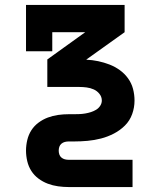

<svg xmlns="http://www.w3.org/2000/svg" viewBox="-20 -540 640 775"><path d="M257 215Q236 215 214.5 212Q193 209 173 201.5Q153 194 135.5 181Q118 168 106.5 150Q95 132 90 110.5Q85 89 85 68Q85 47 90 25.5Q95 4 106.5 -14Q118 -32 135.5 -45Q153 -58 173 -65.5Q193 -73 214.5 -76Q236 -79 257 -79H279Q290 -79 301.5 -79.5Q313 -80 324.5 -82Q336 -84 347 -87.5Q358 -91 368 -97Q378 -103 384.5 -113Q391 -123 391 -134Q391 -149 381.5 -161Q372 -173 358.5 -179Q345 -185 330 -187Q315 -189 300 -189H171V-300L324 -410H191V-333H85V-520H483V-410L329 -300V-299Q353 -298 376.5 -293Q400 -288 422 -279.5Q444 -271 463.5 -257Q483 -243 497 -223.5Q511 -204 517 -181Q523 -158 523 -134Q523 -106 513.5 -79.5Q504 -53 484.5 -33.5Q465 -14 440 -1Q415 12 388 19Q361 26 333.5 28.5Q306 31 279 31H257Q249 31 241.5 33Q234 35 228 40Q222 45 219.5 52.5Q217 60 217 68Q217 76 219.5 83.5Q222 91 228 96Q234 101 241.5 103Q249 105 257 105H515V215Z"/></svg>

Font: Iosevka Etoile Extrabold
Style: Regular
Weight: 800
Designer: Belleve Invis
Foundry: Belleve Invis
Version: Version 22.1.2; ttfautohint (v1.8.4)